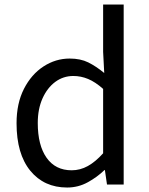

<svg xmlns="http://www.w3.org/2000/svg" viewBox="-20 -816 660 849"><path d="M276.9 13.2Q174.8 13.2 114 -61Q53.2 -135.3 53.2 -271Q53.2 -358.9 85.9 -423.1Q118.7 -487.3 172.4 -522.2Q226.1 -557.1 288.1 -557.1Q335.9 -557.1 370.4 -540Q404.8 -522.9 440.9 -493.2L436 -586.9V-795.9H526.9V0H453.1L443.8 -64H441.9Q409.7 -32.7 367.7 -9.8Q325.7 13.2 276.9 13.2ZM296.9 -63Q334.5 -63 368.4 -81.8Q402.3 -100.6 436 -138.2V-422.9Q401.4 -453.6 369.6 -466.8Q337.9 -480 304.2 -480Q259.8 -480 224.4 -453.9Q189 -427.7 168 -380.9Q147 -334 147 -272Q147 -173.8 186 -118.4Q225.1 -63 296.9 -63Z"/></svg>

Font: `nÑOS CN Regular
Style: Regular
Weight: 400
Designer: Ryoko NISHIZUKA ¬âXZm¬º[P (kana & ideographs); Paul D. Hunt (Latin, Greek & Cyrillic); Wenlong ZHANG _ e¬á¬ü¬ô (bopomof
Foundry: Adobe Systems Incorporated
Version: Version 1.004;PS 1.004;hotconv 1.0.82;makeotf.lib2.5.63406